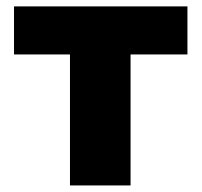

<svg xmlns="http://www.w3.org/2000/svg" viewBox="-20 -565 614 585"><path d="M22.7 -399.1V-545.5H551.1V-399.1H377.8V0H193.2V-399.1Z"/></svg>

Font: Inter UI Black
Style: Regular
Weight: 900
Designer: Rasmus Andersson
Foundry: rsms
Version: 3.2;8d6f07862